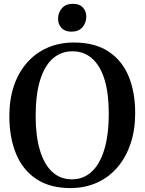

<svg xmlns="http://www.w3.org/2000/svg" viewBox="-20 -975 758 1007"><path d="M353 11.5Q243 12 171 -35.8Q99 -83.5 64 -169Q29 -254.5 29 -365.5Q29 -454.5 53.2 -525.5Q77.5 -596.5 122.5 -647.2Q167.5 -698 229.8 -725Q292 -752 367.5 -752Q476 -752 547.2 -706Q618.5 -660 653.8 -576.8Q689 -493.5 689 -381.5Q689 -293.5 664.8 -221.5Q640.5 -149.5 596 -97.5Q551.5 -45.5 489.8 -17.5Q428 10.5 353 11.5ZM357.5 -34.5Q416.5 -34.5 459.8 -73.5Q503 -112.5 526.8 -189.8Q550.5 -267 550.5 -381.5Q550.5 -483.5 528.8 -556Q507 -628.5 464.2 -667.2Q421.5 -706 360 -706Q301 -706 257.8 -668.8Q214.5 -631.5 190.8 -556Q167 -480.5 167 -366Q167 -262.5 189 -188.2Q211 -114 253.2 -74.2Q295.5 -34.5 357.5 -34.5ZM354 -809Q320.5 -809 302.5 -828.5Q284.5 -848 284.5 -876.5Q284.5 -908.5 304.8 -931.8Q325 -955 362.5 -955H363.5Q397 -955 414.8 -935.8Q432.5 -916.5 432.5 -887.5Q432.5 -855.5 412.5 -832.2Q392.5 -809 355 -809Z"/></svg>

Font: Merriweather 60pt SemiBold
Style: Regular
Weight: 600
Version: Version 2.100